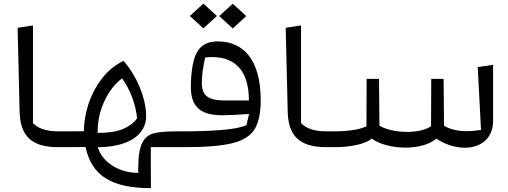

<svg xmlns="http://www.w3.org/2000/svg" viewBox="-20 -791 2729 1032"><path d="M335.4 -85H291.5C231 -85 186 -99.6 157.2 -128.9V-654.3L74.7 -641.6L85.4 -191.9C88.4 -68.8 140.6 0 291.5 0H335.4Z M291.5 0 439.9 -0.5C473.1 156.7 584 220.2 791 220.2L790.5 0H968.8V-85H930.2C874 -85 832.5 -81.5 805.7 -74.2C778.3 -66.9 757.8 -49.8 744.1 -22C730 6.3 723.1 50.8 723.1 112.3V138.2C620.6 138.2 530.8 83 505.4 0C664.6 0 765.6 -63 765.6 -167C765.6 -259.8 716.8 -381.8 643.6 -463.9C596.2 -440.4 556.2 -407.2 524.4 -364.3C492.2 -320.8 468.8 -274.9 453.6 -225.6C438.5 -176.3 430.7 -129.4 430.7 -85.4L291.5 -85ZM504.4 -76.7C504.4 -126 511.7 -170.4 525.9 -210C554.2 -289.6 597.2 -342.3 636.7 -369.6C657.7 -339.8 675.8 -306.2 690.4 -267.6C704.6 -229 713.4 -191.4 716.8 -154.8C699.2 -130.4 673.8 -111.3 641.1 -97.7C607.9 -83.5 562.5 -76.7 504.4 -76.7Z M1000.5 -705.1 1073.2 -638.7 1146 -705.1 1073.2 -771.5ZM1158.2 -704.6 1231 -638.2 1303.7 -704.6 1231 -771ZM1381.3 -252.9C1381.3 -474.1 1284.7 -568.4 1151.4 -568.4C1069.3 -568.4 1031.7 -525.9 1015.6 -440.4C1009.3 -404.8 1005.9 -365.7 1005.9 -323.2C1005.9 -218.3 1056.6 -171.4 1174.3 -171.4C1204.1 -171.4 1252.4 -173.8 1318.8 -178.2L1304.2 -117.2C1270.5 -104.5 1224.1 -96.2 1165 -91.8C1106 -87.4 1040.5 -85 968.8 -85H924.8L925.3 0H968.8C1083.5 0 1169.9 -6.8 1227.5 -21C1285.2 -35.2 1325.2 -59.6 1347.7 -95.2C1370.1 -130.4 1381.3 -183.1 1381.3 -252.9ZM1189 -251C1101.1 -251 1064.9 -275.4 1064.9 -344.2C1064.9 -383.8 1070.8 -429.7 1082.5 -481.4C1098.1 -483.4 1110.8 -484.4 1120.1 -484.4C1253.4 -484.4 1317.9 -399.4 1317.9 -251Z M1776.4 -85H1732.4C1671.9 -85 1627 -99.6 1598.1 -128.9V-654.3L1515.6 -641.6L1526.4 -191.9C1529.3 -68.8 1581.5 0 1732.4 0H1776.4Z M2630.4 -442.4 2547.9 -430.2 2565.4 -92.8C2537.6 -88.4 2511.7 -85.9 2488.8 -85.9C2439.9 -85.9 2399.4 -95.7 2366.7 -115.2L2364.3 -367.2H2297.9L2296.9 -112.3C2267.1 -92.3 2219.7 -82 2167.5 -82C2111.3 -82 2056.2 -93.8 2019.5 -115.2L2017.1 -367.2H1950.7L1949.7 -112.3C1914.1 -94.2 1848.6 -85 1776.4 -85H1732.4V0H1776.4C1820.3 0 1860.4 -3.9 1896.5 -11.7C1932.6 -19.5 1960 -30.8 1978 -45.9C2021.5 -14.6 2090.3 2.4 2159.2 2.4C2227.1 2.4 2288.6 -14.2 2325.2 -45.9C2372.1 -14.2 2427.2 2.9 2478 2.9C2563 2.9 2629.4 -45.4 2630.4 -139.6Z"/></svg>

Font: SG Kara Light
Style: Regular
Weight: 400
Designer: Damoon Khanjanzadeh
Version: Version 1.000